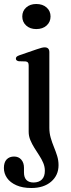

<svg xmlns="http://www.w3.org/2000/svg" viewBox="-42 -709 354 961"><path d="M205 -69Q205 -43 211.8 -19.5Q218.5 4 227.8 26.5Q237 49 244 71.2Q251 93.5 251 117.5Q251 168.5 214 200.2Q177 232 115 232Q70.5 232 39.8 218.2Q9 204.5 -6.8 181.8Q-22.5 159 -22.5 132Q-22.5 103.5 -8.8 89Q5 74.5 28.5 74.5Q51 74.5 64.5 90Q78 105.5 78 130.5V154.5Q78 179 90.2 191.8Q102.5 204.5 126.5 204.5Q153.5 204 168 189Q182.5 174 182.5 146Q182.5 125.5 174.5 106.5Q166.5 87.5 154.2 68.8Q142 50 130 31Q118 12 109.8 -8Q101.5 -28 101.5 -49.5V-381Q101.5 -391.5 98 -396Q94.5 -400.5 86.5 -401.5L52 -402.5Q44.5 -404 41 -407.2Q37.5 -410.5 37.5 -415.5Q37.5 -421.5 41.5 -425.2Q45.5 -429 55.5 -432.5L142.5 -462.5Q157.5 -467.5 166.2 -469.8Q175 -472 181.5 -472Q193.5 -472 199.2 -465.8Q205 -459.5 205 -448.5ZM139.5 -563.5Q108.5 -563.5 89 -581.2Q69.5 -599 69.5 -626.5Q69.5 -654 89 -671.5Q108.5 -689 139.5 -689Q171.5 -689 191.2 -671.5Q211 -654 211 -626.5Q211 -599 191.2 -581.2Q171.5 -563.5 139.5 -563.5Z"/></svg>

Font: Fraunces 36pt
Style: Regular
Weight: 400
Version: Version 1.000;[b76b70a41]